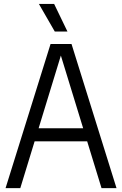

<svg xmlns="http://www.w3.org/2000/svg" viewBox="-20 -966 627 986"><path d="M8.6 0 239.6 -740H347.3L578.3 0H501.3L285.8 -702.7H299.3L84.3 0ZM123 -240.3 139.7 -307.3H446.9L463.6 -240.3ZM261.3 -804.1 179.7 -945.8H258L326.4 -804.1Z"/></svg>

Font: Encode Sans SC Condensed Thin
Style: Regular
Weight: 100
Width: 3
Designer: Multiple Designers
Foundry: Impallari Type
Version: Version 3.002